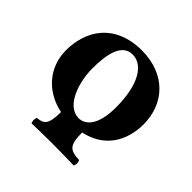

<svg xmlns="http://www.w3.org/2000/svg" viewBox="-151 -583 853 853"><g transform="rotate(45 275.5 -156.0)"><path d="M37 -207C37 -96 112 -17 216 4C215 82 199 95 159 98C153 104 153 126 159 132C201 131 233 130 281 130C336 130 380 131 423 132C429 126 429 104 423 98C363 95 347 82 346 2C386 -7 420 -23 446 -47C497 -92 514 -160 514 -216C514 -347 425 -444 276 -444C193 -444 131 -415 92 -370C54 -326 37 -266 37 -207ZM260 -402C328 -402 374 -321 374 -184C374 -64 327 -32 291 -32C209 -32 177 -155 177 -229C177 -321 193 -402 260 -402Z"/></g></svg>

Font: Libertinus Serif
Style: Bold
Weight: 700
Designer: Philipp H. Poll, Khaled Hosny
Foundry: Caleb Maclennan
Version: Version 7.050;RELEASE